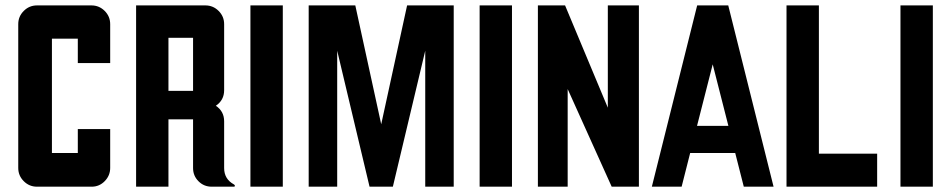

<svg xmlns="http://www.w3.org/2000/svg" viewBox="-20 -704 3586 724"><path d="M48.8 -70.8V-612.8Q48.8 -642.1 69.6 -662.8Q90.3 -683.6 119.6 -683.6H324.7Q354 -683.6 374.8 -662.8Q395.5 -642.1 395.5 -612.8V-466.3H273.4V-558.1H175.8V-127H273.4V-217.3H395.5V-70.8Q395.5 -42 375 -21Q354.5 0 325.7 0H119.6Q90.3 0 69.6 -20.8Q48.8 -41.5 48.8 -70.8Z M615.2 0H493.2V-683.6H754.4Q783.7 -683.6 804.4 -662.8Q825.2 -642.1 825.2 -612.8V-363.8Q825.2 -326.2 793.9 -305.2Q825.2 -284.2 825.2 -246.6V-70.3Q825.2 -28.8 861.8 -8.8Q865.7 -6.3 865.7 -3.9Q865.7 0 861.8 0H778.3Q749 0 728.5 -20.5Q708 -41 708 -70.3V-253.9H615.2ZM615.2 -361.3H708V-561.5H615.2Z M924.3 -683.6H1046.4V0H924.3Z M1515.1 -683.6H1690.9V0H1583.5V-512.7L1461.4 0H1373.5L1251.5 -512.7V0H1144V-683.6H1319.8L1417.5 -235.4Z M1788.6 -683.6H1910.6V0H1788.6Z M2272 -297.9V-683.6H2389.2V0H2286.6L2120.6 -368.2V0H2008.3V-683.6H2110.8Z M2550.3 0H2438L2608.9 -683.6H2726.1L2897 0H2784.7L2752.4 -127H2582.5ZM2608.4 -229.5H2726.6L2667.5 -461.4Z M3067.9 -124.5H3287.6V0H2945.8V-683.6H3067.9Z M3375.5 -683.6H3497.6V0H3375.5Z"/></svg>

Font: California Gothic
Style: Regular
Weight: 400
Version: Version 2.2;